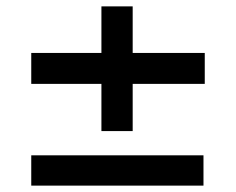

<svg xmlns="http://www.w3.org/2000/svg" viewBox="-20 -631 740 602"><path d="M298 -611H396V-220H298ZM622 -465V-368H78V-465ZM618 -144V-49H78V-144Z"/></svg>

Font: BioRhyme SemiExpanded Medium
Style: Regular
Weight: 500
Width: 6
Designer: Aoife Mooney
Foundry: Aoife Mooney Type
Version: Version 1.600;gftools[0.9.33]